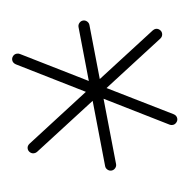

<svg xmlns="http://www.w3.org/2000/svg" viewBox="-60 -760 590 590"><g transform="rotate(-10 234.5 -465.5)"><path d="M218.8 -683.1Q218.8 -689.9 223.9 -695.1Q229 -700.2 235.8 -700.2Q242.7 -700.2 247.8 -695.1Q252.9 -689.9 252.9 -683.1L255.4 -514.2L441.9 -633.3Q446.8 -636.2 451.2 -636.2Q458 -636.2 463.1 -631.1Q468.3 -626 468.3 -619.1Q468.3 -609.9 460.4 -604.5L271 -483.4L460.4 -368.2Q468.8 -362.8 468.8 -353.5Q468.8 -346.7 463.6 -341.6Q458.5 -336.4 451.7 -336.4Q446.3 -336.4 442.4 -338.9L256.3 -452.6L259.3 -248.5V-248Q259.3 -241.2 254.2 -236.1Q249 -231 242.2 -231Q235.4 -231 230.2 -236.1Q225.1 -241.2 225.1 -248L222.2 -452.1L26.4 -327.1Q22.5 -324.7 17.1 -324.7Q10.3 -324.7 5.1 -329.8Q0 -335 0 -341.8Q0 -350.6 8.3 -356L206.5 -482.9L9.3 -603.5Q0.5 -609.4 0.5 -618.2Q0.5 -625 5.4 -630.1Q10.3 -635.3 17.6 -635.3Q22.9 -635.3 26.9 -632.8L221.2 -514.2L218.8 -682.6Z"/></g></svg>

Font: Manjari Thin
Style: Regular
Weight: 100
Designer: Santhosh Thottingal <santhosh.thottingal@gmail.com>
Version: Version 2.000